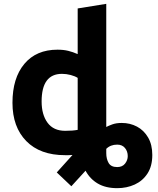

<svg xmlns="http://www.w3.org/2000/svg" viewBox="-20 -796 822 1001"><path d="M591 185Q531 185 490 161Q449 137 426 94L352 175L276 103L358 12Q347 13 337.5 13Q328 13 319 13Q189 13 117 -60.5Q45 -134 45 -260Q45 -389 107 -463Q169 -537 280 -537Q311 -537 335.5 -531Q360 -525 385 -514V-752L534 -776V-134Q545 -140 565.5 -147.5Q586 -155 615 -155Q658 -155 694 -136Q730 -117 752 -79.5Q774 -42 774 12Q774 70 749 108.5Q724 147 682.5 166Q641 185 591 185ZM320 -114Q360 -114 385 -119V-390Q371 -399 348.5 -405Q326 -411 303 -411Q197 -411 197 -267Q197 -198 228 -156Q259 -114 320 -114ZM591 75Q618 75 632 57Q646 39 646 18Q646 -7 631.5 -24.5Q617 -42 591 -42Q556 -42 534 -20V2Q534 33 546.5 54Q559 75 591 75Z"/></svg>

Font: Ubuntu Sans ExtraBold
Style: Regular
Weight: 800
Designer: Dalton Maag Ltd
Foundry: Dalton Maag Ltd
Version: Version 1.006; ttfautohint (v1.8.4.7-5d5b)